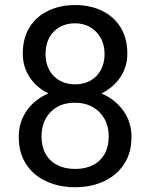

<svg xmlns="http://www.w3.org/2000/svg" viewBox="-20 -741 602 770"><path d="M281.2 9.8Q217.3 9.8 166 -13.7Q114.7 -37.1 85 -82.3Q55.2 -127.4 55.2 -192.4Q55.2 -248.5 84 -292.5Q112.8 -336.4 163.6 -361.6Q214.4 -386.7 280.3 -386.7Q345.7 -386.7 397 -361.6Q448.2 -336.4 477.8 -292.5Q507.3 -248.5 507.3 -192.4Q507.3 -127.4 477.3 -82.3Q447.3 -37.1 396.2 -13.7Q345.2 9.8 281.2 9.8ZM281.2 -63.5Q323.2 -63.5 353.3 -79.1Q383.3 -94.7 399.7 -124Q416 -153.3 416 -194.3Q416 -233.9 398.9 -264.4Q381.8 -294.9 351.3 -312Q320.8 -329.1 280.3 -329.1Q239.3 -329.1 209.2 -312Q179.2 -294.9 162.8 -264.4Q146.5 -233.9 146.5 -194.3Q146.5 -153.3 162.8 -124Q179.2 -94.7 209.5 -79.1Q239.7 -63.5 281.2 -63.5ZM281.2 -343.3Q220.2 -343.3 172.6 -367.2Q125 -391.1 98.1 -432.6Q71.3 -474.1 71.3 -525.9Q71.3 -587.9 98.4 -631.3Q125.5 -674.8 173.1 -697.8Q220.7 -720.7 281.2 -720.7Q341.8 -720.7 389.2 -697.8Q436.5 -674.8 463.6 -631.3Q490.7 -587.9 490.7 -525.9Q490.7 -474.1 463.4 -432.6Q436 -391.1 388.7 -367.2Q341.3 -343.3 281.2 -343.3ZM281.2 -402.8Q316.9 -402.8 343.3 -418Q369.6 -433.1 384.5 -460.4Q399.4 -487.8 399.4 -524.4Q399.4 -560.1 384.5 -587.6Q369.6 -615.2 343 -631.3Q316.4 -647.5 281.2 -647.5Q245.6 -647.5 219 -632.3Q192.4 -617.2 177.5 -589.6Q162.6 -562 162.6 -524.4Q162.6 -487.8 177.5 -460.4Q192.4 -433.1 219 -418Q245.6 -402.8 281.2 -402.8Z"/></svg>

Font: Heebo
Style: Regular
Weight: 400
Designer: Oded Ezer
Foundry: Ezer Type House
Version: Version 3.100